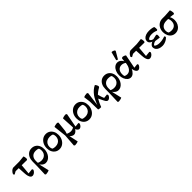

<svg xmlns="http://www.w3.org/2000/svg" viewBox="442 -2663 4775 4775"><g transform="rotate(-45 2830.0 -275.5)"><path d="M310 14Q281 14 260.5 -8.5Q240 -31 228 -73.5Q216 -116 213 -175L199 -410L310 -413L280 -71L244 -96L417 -114L432 -81Q422 -54 403 -32.5Q384 -11 359.5 1.5Q335 14 310 14ZM17 -325 -7 -357Q12 -402 43 -432.5Q74 -463 109 -472H327L490 -489Q497 -478 501.5 -460Q506 -442 508 -422.5Q510 -403 508 -386L492 -363L93 -367Z M578 224 551 208 558 0Q560 -46 560.5 -82.5Q561 -119 561.5 -155.5Q562 -192 562 -235Q562 -312 589 -369.5Q616 -427 664 -459.5Q712 -492 775 -492Q839 -492 887 -462Q935 -432 961.5 -377.5Q988 -323 988 -251Q988 -195 971 -146Q954 -97 924.5 -59.5Q895 -22 856.5 -1Q818 20 774 20Q726 20 682.5 -12.5Q639 -45 610 -101L620 -132Q642 -116 674.5 -107Q707 -98 741 -98Q794 -98 833 -120.5Q872 -143 894 -182Q916 -221 916 -272Q916 -295 911.5 -317.5Q907 -340 897 -355Q877 -366 852 -370Q827 -374 804 -374Q722 -374 676 -325Q630 -276 630 -188Q630 -161 631 -139.5Q632 -118 634 -103L625 -86L690 196Q675 206 643.5 214Q612 222 578 224Z M1256 20Q1194 20 1146 -11Q1098 -42 1071 -96Q1044 -150 1044 -220Q1044 -298 1074.5 -359.5Q1105 -421 1157.5 -456.5Q1210 -492 1276 -492Q1338 -492 1385.5 -461.5Q1433 -431 1460.5 -376.5Q1488 -322 1488 -252Q1488 -174 1457.5 -113Q1427 -52 1375 -16Q1323 20 1256 20ZM1230 -98Q1288 -98 1329.5 -121Q1371 -144 1393 -183.5Q1415 -223 1415 -274Q1415 -321 1396 -354Q1377 -365 1352 -369.5Q1327 -374 1302 -374Q1244 -374 1202.5 -351Q1161 -328 1138.5 -288.5Q1116 -249 1116 -199Q1116 -151 1136 -118Q1156 -107 1181 -102.5Q1206 -98 1230 -98Z M1600 224 1570 208 1598 -181 1606 -16 1556 -462Q1571 -469 1590.5 -474.5Q1610 -480 1631.5 -483Q1653 -486 1674 -487L1702 -468L1673 -201L1648 -115L1654 -55L1709 201Q1696 209 1664 216Q1632 223 1600 224ZM1767 20Q1741 20 1714.5 7Q1688 -6 1666.5 -27.5Q1645 -49 1634 -76L1638 -135Q1650 -125 1670.5 -116Q1691 -107 1716 -101Q1741 -95 1763 -95Q1799 -95 1832 -107Q1865 -119 1881 -137L1887 -73Q1865 -30 1832 -5Q1799 20 1767 20ZM1963 14Q1931 14 1904.5 -18Q1878 -50 1871 -94L1873 -118L1855 -462Q1869 -470 1888 -476Q1907 -482 1928.5 -485Q1950 -488 1973 -488L2001 -468L1927 -70L1899 -95L2046 -111L2059 -76Q2044 -36 2017 -11Q1990 14 1963 14Z M2303 20Q2241 20 2193 -11Q2145 -42 2118 -96Q2091 -150 2091 -220Q2091 -298 2121.5 -359.5Q2152 -421 2204.5 -456.5Q2257 -492 2323 -492Q2385 -492 2432.5 -461.5Q2480 -431 2507.5 -376.5Q2535 -322 2535 -252Q2535 -174 2504.5 -113Q2474 -52 2422 -16Q2370 20 2303 20ZM2277 -98Q2335 -98 2376.5 -121Q2418 -144 2440 -183.5Q2462 -223 2462 -274Q2462 -321 2443 -354Q2424 -365 2399 -369.5Q2374 -374 2349 -374Q2291 -374 2249.5 -351Q2208 -328 2185.5 -288.5Q2163 -249 2163 -199Q2163 -151 2183 -118Q2203 -107 2228 -102.5Q2253 -98 2277 -98Z M2726 10Q2710 12 2691 11Q2672 10 2655.5 7Q2639 4 2630 -2L2623 -291L2601 -460Q2619 -472 2648 -478.5Q2677 -485 2715 -486L2742 -467L2689 -53L2681 -57Q2711 -144 2743 -211Q2775 -278 2808 -323Q2850 -380 2898.5 -422Q2947 -464 3001 -489Q3015 -479 3028.5 -455Q3042 -431 3050 -401L3036 -373Q2925 -313 2853 -231Q2832 -207 2810 -170.5Q2788 -134 2766.5 -87.5Q2745 -41 2726 10ZM2966 15Q2944 15 2925 -3.5Q2906 -22 2886 -63L2800 -239L2877 -291Q2889 -238 2908 -180.5Q2927 -123 2949 -78L2907 -95L3049 -110L3064 -76Q3053 -39 3024.5 -12Q2996 15 2966 15Z M3133 224 3106 208 3113 0Q3115 -46 3115.5 -82.5Q3116 -119 3116.5 -155.5Q3117 -192 3117 -235Q3117 -312 3144 -369.5Q3171 -427 3219 -459.5Q3267 -492 3330 -492Q3394 -492 3442 -462Q3490 -432 3516.5 -377.5Q3543 -323 3543 -251Q3543 -195 3526 -146Q3509 -97 3479.5 -59.5Q3450 -22 3411.5 -1Q3373 20 3329 20Q3281 20 3237.5 -12.5Q3194 -45 3165 -101L3175 -132Q3197 -116 3229.5 -107Q3262 -98 3296 -98Q3349 -98 3388 -120.5Q3427 -143 3449 -182Q3471 -221 3471 -272Q3471 -295 3466.5 -317.5Q3462 -340 3452 -355Q3432 -366 3407 -370Q3382 -374 3359 -374Q3277 -374 3231 -325Q3185 -276 3185 -188Q3185 -161 3186 -139.5Q3187 -118 3189 -103L3180 -86L3245 196Q3230 206 3198.5 214Q3167 222 3133 224Z M3773 14Q3724 14 3684.5 -19Q3645 -52 3622 -108.5Q3599 -165 3599 -234Q3599 -306 3624.5 -364.5Q3650 -423 3693.5 -457.5Q3737 -492 3789 -492Q3844 -492 3887.5 -454.5Q3931 -417 3948 -355L3962 -311Q3935 -340 3898.5 -357Q3862 -374 3822 -374Q3754 -374 3713 -326.5Q3672 -279 3672 -199Q3672 -176 3674.5 -157.5Q3677 -139 3683 -126Q3700 -117 3719.5 -111.5Q3739 -106 3763 -106Q3805 -106 3839.5 -129.5Q3874 -153 3897.5 -195.5Q3921 -238 3930 -294L3938 -346L3935 -364L3948 -479L3977 -498Q4005 -496 4032 -486Q4059 -476 4072 -461L3995 -67L3975 -96L4115 -111L4130 -80Q4122 -55 4105.5 -33.5Q4089 -12 4069 1Q4049 14 4030 14Q4003 14 3982 -8Q3961 -30 3948.5 -68Q3936 -106 3935 -154L3966 -123H3901L3945 -141Q3908 -63 3865 -24.5Q3822 14 3773 14ZM3857 -530 3814 -549 3874 -775Q3892 -776 3909 -771.5Q3926 -767 3941 -759Q3956 -751 3967 -742L3968 -719Z M4440 14Q4411 14 4390.5 -8.5Q4370 -31 4358 -73.5Q4346 -116 4343 -175L4329 -410L4440 -413L4410 -71L4374 -96L4547 -114L4562 -81Q4552 -54 4533 -32.5Q4514 -11 4489.5 1.5Q4465 14 4440 14ZM4147 -325 4123 -357Q4142 -402 4173 -432.5Q4204 -463 4239 -472H4457L4620 -489Q4627 -478 4631.5 -460Q4636 -442 4638 -422.5Q4640 -403 4638 -386L4622 -363L4223 -367Z M4883 14Q4823 14 4777.5 -4.5Q4732 -23 4706.5 -56Q4681 -89 4681 -133Q4681 -174 4720.5 -208Q4760 -242 4819 -253L4823 -263L4963 -294L4984 -278Q4987 -266 4987.5 -249Q4988 -232 4985.5 -213.5Q4983 -195 4979 -181L4843 -200Q4823 -199 4802 -190Q4781 -181 4764.5 -168Q4748 -155 4740 -139Q4752 -117 4793 -102.5Q4834 -88 4883 -88Q4917 -88 4949 -92Q4981 -96 5013.5 -104.5Q5046 -113 5080 -125L5098 -86Q5075 -57 5039.5 -34.5Q5004 -12 4963 1Q4922 14 4883 14ZM4883 -228 4818 -234Q4757 -240 4722 -270Q4687 -300 4687 -347Q4687 -390 4715 -422.5Q4743 -455 4793 -473.5Q4843 -492 4908 -492Q4959 -492 5004 -484Q5049 -476 5068 -463Q5074 -445 5075.5 -417.5Q5077 -390 5074 -367L5051 -352Q5025 -363 5000.5 -370.5Q4976 -378 4951.5 -381.5Q4927 -385 4898 -385Q4844 -385 4805.5 -369.5Q4767 -354 4755 -327Q4760 -310 4776 -295.5Q4792 -281 4816.5 -272Q4841 -263 4869 -261Z M5334 20Q5274 20 5227.5 -10.5Q5181 -41 5155 -96Q5129 -151 5129 -221Q5129 -294 5158.5 -350.5Q5188 -407 5239.5 -439.5Q5291 -472 5358 -472H5451L5636 -484Q5642 -472 5647 -451.5Q5652 -431 5655 -409.5Q5658 -388 5657 -372L5643 -344L5507 -362H5392Q5302 -362 5251.5 -318Q5201 -274 5201 -196Q5201 -175 5205.5 -155Q5210 -135 5221 -117Q5238 -107 5262 -102.5Q5286 -98 5312 -98Q5389 -98 5432.5 -142Q5476 -186 5476 -263Q5476 -299 5466 -330.5Q5456 -362 5438 -381L5500 -388Q5523 -357 5536.5 -315.5Q5550 -274 5550 -225Q5550 -159 5522 -103Q5494 -47 5445.5 -13.5Q5397 20 5334 20Z"/></g></svg>

Font: Eczar Medium
Style: Regular
Weight: 500
Designer: Vaibhav Singh
Foundry: Rosetta Type Foundry
Version: Version 2.000